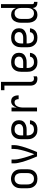

<svg xmlns="http://www.w3.org/2000/svg" viewBox="1546 -2321 783 3915"><g transform="rotate(-90 1937.5 -363.5)"><path d="M250 8Q223 8 196 2.5Q169 -3 146 -16Q123 -29 104.5 -49.5Q86 -70 75 -94.5Q64 -119 60 -146Q56 -173 56 -200V-320Q56 -347 60 -374Q64 -401 75 -425.5Q86 -450 104.5 -470.5Q123 -491 146.5 -504Q170 -517 196.5 -524Q223 -531 250 -531Q277 -531 303.5 -524Q330 -517 353.5 -504Q377 -491 395.5 -470.5Q414 -450 425 -425.5Q436 -401 440 -374Q444 -347 444 -320V-200Q444 -173 440 -146Q436 -119 425 -94.5Q414 -70 395.5 -49.5Q377 -29 354 -16Q331 -3 304 2.5Q277 8 250 8ZM250 -62Q267 -62 284 -66Q301 -70 315 -79.5Q329 -89 339.5 -103Q350 -117 356 -133Q362 -149 364 -166Q366 -183 366 -200V-320Q366 -337 364 -354Q362 -371 355.5 -387.5Q349 -404 339 -418Q329 -432 314.5 -441Q300 -450 283 -454Q266 -458 248 -458Q231 -458 214.5 -453.5Q198 -449 184 -439.5Q170 -430 160 -416Q150 -402 144 -386.5Q138 -371 136 -354Q134 -337 134 -320V-200Q134 -183 136 -166Q138 -149 144 -133Q150 -117 160.5 -103Q171 -89 185 -79.5Q199 -70 216 -66Q233 -62 250 -62Z M705 0Q689 -38 673.5 -75.5Q658 -113 643.5 -151.5Q629 -190 616 -229Q603 -268 592 -307Q581 -346 572.5 -386.5Q564 -427 564 -468V-520H642V-468Q642 -432 648 -397Q654 -362 662.5 -327Q671 -292 681 -258Q691 -224 702 -190Q713 -156 725 -122.5Q737 -89 750 -56L753 -63Q765 -96 777 -129Q789 -162 800 -195Q811 -228 820.5 -262Q830 -296 838 -330Q846 -364 852 -398.5Q858 -433 858 -468V-520H936V-468Q936 -427 927.5 -386.5Q919 -346 908 -307Q897 -268 884 -229Q871 -190 856.5 -151.5Q842 -113 826.5 -75.5Q811 -38 795 0Z M1252 8Q1225 8 1198 3Q1171 -2 1147.5 -15.5Q1124 -29 1105.5 -49.5Q1087 -70 1075.5 -94.5Q1064 -119 1060 -146Q1056 -173 1056 -200V-320Q1056 -347 1060.5 -374Q1065 -401 1076 -426Q1087 -451 1105.5 -471.5Q1124 -492 1148 -505Q1172 -518 1199 -523Q1226 -528 1253 -528Q1277 -528 1300.5 -524.5Q1324 -521 1346 -512.5Q1368 -504 1387 -490Q1406 -476 1419.5 -456.5Q1433 -437 1438.5 -414Q1444 -391 1444 -367Q1444 -343 1438 -320Q1432 -297 1417.5 -278Q1403 -259 1382.5 -246Q1362 -233 1339.5 -225Q1317 -217 1293.5 -214.5Q1270 -212 1246 -212H1134V-200Q1134 -183 1136 -166Q1138 -149 1144.5 -133Q1151 -117 1161.5 -103Q1172 -89 1186.5 -79.5Q1201 -70 1218 -66Q1235 -62 1252 -62Q1271 -62 1290.5 -66Q1310 -70 1326 -80Q1342 -90 1352.5 -107Q1363 -124 1364 -144H1442Q1441 -121 1433.5 -99.5Q1426 -78 1412.5 -59.5Q1399 -41 1380.5 -27.5Q1362 -14 1341 -6Q1320 2 1297 5Q1274 8 1252 8ZM1246 -282Q1260 -282 1274 -283.5Q1288 -285 1301 -288.5Q1314 -292 1326.5 -299Q1339 -306 1348.5 -316.5Q1358 -327 1362 -340.5Q1366 -354 1366 -368Q1366 -388 1357 -407Q1348 -426 1331.5 -437.5Q1315 -449 1294.5 -453.5Q1274 -458 1254 -458Q1236 -458 1219 -454.5Q1202 -451 1187.5 -441.5Q1173 -432 1162 -418Q1151 -404 1144.5 -388Q1138 -372 1136 -354.5Q1134 -337 1134 -320V-282Z M1624 0V-520H1702V-412Q1708 -434 1719 -455Q1730 -476 1746 -493Q1762 -510 1784 -519Q1806 -528 1829 -528Q1848 -528 1866.5 -523.5Q1885 -519 1900 -508Q1915 -497 1925.5 -481.5Q1936 -466 1941.5 -448.5Q1947 -431 1949 -412.5Q1951 -394 1951 -375H1873Q1873 -390 1870.5 -404.5Q1868 -419 1860.5 -432Q1853 -445 1839.5 -451.5Q1826 -458 1811 -458Q1791 -458 1772.5 -449.5Q1754 -441 1741.5 -426Q1729 -411 1721.5 -392.5Q1714 -374 1709.5 -354.5Q1705 -335 1703.5 -315Q1702 -295 1702 -276V0Z M2292 8Q2263 8 2235 -0.5Q2207 -9 2186.5 -29.5Q2166 -50 2157.5 -78Q2149 -106 2149 -135V-665H2056V-735H2226V-135Q2226 -121 2229.5 -107.5Q2233 -94 2242 -83Q2251 -72 2264.5 -67Q2278 -62 2292 -62Q2304 -62 2316 -65Q2328 -68 2339 -73V-3Q2328 2 2316 5Q2304 8 2292 8Z M2627 8Q2600 8 2573 3Q2546 -2 2522.5 -15.5Q2499 -29 2480.5 -49.5Q2462 -70 2450.5 -94.5Q2439 -119 2435 -146Q2431 -173 2431 -200V-320Q2431 -347 2435.5 -374Q2440 -401 2451 -426Q2462 -451 2480.5 -471.5Q2499 -492 2523 -505Q2547 -518 2574 -523Q2601 -528 2628 -528Q2652 -528 2675.5 -524.5Q2699 -521 2721 -512.5Q2743 -504 2762 -490Q2781 -476 2794.5 -456.5Q2808 -437 2813.5 -414Q2819 -391 2819 -367Q2819 -343 2813 -320Q2807 -297 2792.5 -278Q2778 -259 2757.5 -246Q2737 -233 2714.5 -225Q2692 -217 2668.5 -214.5Q2645 -212 2621 -212H2509V-200Q2509 -183 2511 -166Q2513 -149 2519.5 -133Q2526 -117 2536.5 -103Q2547 -89 2561.5 -79.5Q2576 -70 2593 -66Q2610 -62 2627 -62Q2646 -62 2665.5 -66Q2685 -70 2701 -80Q2717 -90 2727.5 -107Q2738 -124 2739 -144H2817Q2816 -121 2808.5 -99.5Q2801 -78 2787.5 -59.5Q2774 -41 2755.5 -27.5Q2737 -14 2716 -6Q2695 2 2672 5Q2649 8 2627 8ZM2621 -282Q2635 -282 2649 -283.5Q2663 -285 2676 -288.5Q2689 -292 2701.5 -299Q2714 -306 2723.5 -316.5Q2733 -327 2737 -340.5Q2741 -354 2741 -368Q2741 -388 2732 -407Q2723 -426 2706.5 -437.5Q2690 -449 2669.5 -453.5Q2649 -458 2629 -458Q2611 -458 2594 -454.5Q2577 -451 2562.5 -441.5Q2548 -432 2537 -418Q2526 -404 2519.5 -388Q2513 -372 2511 -354.5Q2509 -337 2509 -320V-282Z M3127 8Q3100 8 3073 3Q3046 -2 3022.5 -15.5Q2999 -29 2980.5 -49.5Q2962 -70 2950.5 -94.5Q2939 -119 2935 -146Q2931 -173 2931 -200V-320Q2931 -347 2935.5 -374Q2940 -401 2951 -426Q2962 -451 2980.5 -471.5Q2999 -492 3023 -505Q3047 -518 3074 -523Q3101 -528 3128 -528Q3152 -528 3175.5 -524.5Q3199 -521 3221 -512.5Q3243 -504 3262 -490Q3281 -476 3294.5 -456.5Q3308 -437 3313.5 -414Q3319 -391 3319 -367Q3319 -343 3313 -320Q3307 -297 3292.5 -278Q3278 -259 3257.5 -246Q3237 -233 3214.5 -225Q3192 -217 3168.5 -214.5Q3145 -212 3121 -212H3009V-200Q3009 -183 3011 -166Q3013 -149 3019.5 -133Q3026 -117 3036.5 -103Q3047 -89 3061.5 -79.5Q3076 -70 3093 -66Q3110 -62 3127 -62Q3146 -62 3165.5 -66Q3185 -70 3201 -80Q3217 -90 3227.5 -107Q3238 -124 3239 -144H3317Q3316 -121 3308.5 -99.5Q3301 -78 3287.5 -59.5Q3274 -41 3255.5 -27.5Q3237 -14 3216 -6Q3195 2 3172 5Q3149 8 3127 8ZM3121 -282Q3135 -282 3149 -283.5Q3163 -285 3176 -288.5Q3189 -292 3201.5 -299Q3214 -306 3223.5 -316.5Q3233 -327 3237 -340.5Q3241 -354 3241 -368Q3241 -388 3232 -407Q3223 -426 3206.5 -437.5Q3190 -449 3169.5 -453.5Q3149 -458 3129 -458Q3111 -458 3094 -454.5Q3077 -451 3062.5 -441.5Q3048 -432 3037 -418Q3026 -404 3019.5 -388Q3013 -372 3011 -354.5Q3009 -337 3009 -320V-282Z M3594 8Q3569 8 3544.5 1Q3520 -6 3500 -21Q3480 -36 3466.5 -57Q3453 -78 3445 -101.5Q3437 -125 3434 -150Q3431 -175 3431 -200V-320Q3431 -345 3434 -370Q3437 -395 3445 -418.5Q3453 -442 3466.5 -463Q3480 -484 3500 -499Q3520 -514 3544.5 -521Q3569 -528 3594 -528Q3617 -528 3639.5 -522Q3662 -516 3680.5 -502.5Q3699 -489 3712 -469.5Q3725 -450 3733 -429V-735H3811V-93Q3811 -87 3813 -81Q3815 -75 3819.5 -70.5Q3824 -66 3830 -64Q3836 -62 3842 -62H3857V8H3842Q3821 8 3800.5 2.5Q3780 -3 3764 -16.5Q3748 -30 3740.5 -50Q3733 -70 3733 -91Q3725 -70 3712 -50.5Q3699 -31 3680.5 -17.5Q3662 -4 3639.5 2Q3617 8 3594 8ZM3624 -62Q3624 -62 3624 -62Q3624 -62 3624 -62Q3641 -62 3657.5 -66.5Q3674 -71 3687 -81Q3700 -91 3709.5 -105Q3719 -119 3724 -134.5Q3729 -150 3731 -166.5Q3733 -183 3733 -200V-320Q3733 -337 3731 -353.5Q3729 -370 3724 -385.5Q3719 -401 3709.5 -415.5Q3700 -430 3687 -440Q3674 -450 3657.5 -454Q3641 -458 3624 -458Q3607 -458 3590.5 -454Q3574 -450 3560 -440.5Q3546 -431 3535.5 -417Q3525 -403 3519 -387Q3513 -371 3511 -354Q3509 -337 3509 -320V-200Q3509 -183 3511 -166Q3513 -149 3519 -133Q3525 -117 3535.5 -103Q3546 -89 3560 -79.5Q3574 -70 3590.5 -66Q3607 -62 3624 -62Z"/></g></svg>

Font: Iosevka Julsh Curly
Style: Regular
Weight: 400
Designer: Belleve Invis
Foundry: Belleve Invis
Version: Version 15.0.2; ttfautohint (v1.8.4)